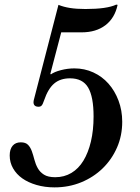

<svg xmlns="http://www.w3.org/2000/svg" viewBox="-20 -801 608 831"><path d="M198 -482 200 -479Q215 -490 244 -497.5Q273 -505 302 -505Q346 -505 384 -487.5Q422 -470 449.5 -439Q477 -408 493 -365.5Q509 -323 509 -274Q509 -214 486.5 -162.5Q464 -111 424.5 -72.5Q385 -34 331.5 -12Q278 10 216 10Q174 10 138 -0.5Q102 -11 76.5 -29Q51 -47 36.5 -72.5Q22 -98 22 -128Q22 -155 34.5 -170Q47 -185 70 -185Q91 -185 101.5 -174Q112 -163 118 -146Q124 -129 129 -109.5Q134 -90 143.5 -73Q153 -56 170.5 -45Q188 -34 219 -34Q258 -34 289 -52.5Q320 -71 341 -105.5Q362 -140 373.5 -188.5Q385 -237 385 -297Q385 -382 361.5 -422Q338 -462 283 -462Q241 -462 214.5 -439.5Q188 -417 171 -367Q165 -349 160 -344Q155 -339 147 -339Q125 -339 125 -359Q125 -364 126 -367L233 -780Q255 -771 283 -766.5Q311 -762 350 -762Q443 -762 483 -781L489 -780Q477 -723 436.5 -692Q396 -661 333 -661H245Z"/></svg>

Font: Libre Baskerville
Style: Regular
Weight: 400
Designer: Pablo Impallari, Rodrigo Fuenzalida
Foundry: Pablo Impallari, Rodrigo Fuenzalida
Version: Version 1.000; ttfautohint (v0.93) -l 8 -r 50 -G 200 -x 14 -